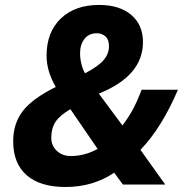

<svg xmlns="http://www.w3.org/2000/svg" viewBox="-20 -745 748 775"><path d="M647 0H476.1L440.9 -47.9Q355.5 9.8 244.1 9.8Q142.1 9.8 87.6 -37.8Q33.2 -85.4 33.2 -174.8Q33.2 -245.6 71.5 -296.1Q109.9 -346.7 205.1 -394Q168 -457.5 168 -520Q168 -615.2 225.3 -670.2Q282.7 -725.1 379.9 -725.1Q462.4 -725.1 509.8 -684.8Q557.1 -644.5 557.1 -575.2Q557.1 -438.5 378.9 -367.2L474.1 -238.8Q495.6 -266.6 513.4 -298.1Q531.2 -329.6 551.8 -382.8H698.2Q633.3 -230 546.9 -140.1ZM264.2 -304.2Q221.2 -279.3 204.1 -253.2Q187 -227.1 187 -189Q187 -157.2 209.2 -136.2Q231.4 -115.2 266.1 -115.2Q322.3 -115.2 374 -144ZM323.2 -449.2Q378.4 -478 399.2 -503.4Q419.9 -528.8 419.9 -558.1Q419.9 -585.9 405.3 -598.4Q390.6 -610.8 371.1 -610.8Q338.9 -610.8 321 -588.1Q303.2 -565.4 303.2 -529.8Q303.2 -507.3 309.1 -484.9Q314.9 -462.4 323.2 -449.2Z"/></svg>

Font: CAA NEO Sans
Style: Bold Italic
Weight: 700
Italic angle: -12°
Version: Version 1.10